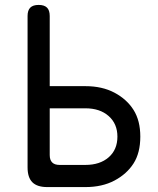

<svg xmlns="http://www.w3.org/2000/svg" viewBox="-20 -760 640 780"><path d="M92 -695Q92 -718 103 -729Q114 -740 137 -740Q160 -740 171 -729Q182 -718 182 -695V-410H327Q395 -410 445 -383.5Q495 -357 522.5 -313.5Q550 -270 550 -205Q550 -139 522.5 -96Q495 -53 445 -26.5Q395 0 327 0H172Q131 0 111.5 -19.5Q92 -39 92 -80ZM182 -130Q182 -110 192 -100Q202 -90 222 -90H327Q386 -90 421.5 -121Q457 -152 457 -205Q457 -257 421.5 -288.5Q386 -320 327 -320H182Z"/></svg>

Font: Maple Mono NF CN
Style: Regular
Weight: 400
Monospace: yes
Designer: subframe7536
Version: Version 7.000